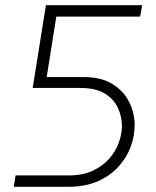

<svg xmlns="http://www.w3.org/2000/svg" viewBox="-20 -720 601 740"><path d="M33 0 40 -44H246Q299 -44 337.5 -62Q376 -80 401 -108.5Q426 -137 438 -170.5Q450 -204 450 -234Q450 -271 434 -305Q418 -339 383 -360Q348 -381 290 -381H106L157 -700H528L520 -656H197L160 -423H302Q370 -423 413.5 -396Q457 -369 478 -326.5Q499 -284 499 -238Q499 -196 483.5 -154Q468 -112 436 -77Q404 -42 356 -21Q308 0 242 0Z"/></svg>

Font: MuseoModerno ExtraLight
Style: Italic
Weight: 250
Italic angle: -9°
Designer: Pablo Cosgaya, Héctor Gatti, Marcela Romero, and the Authors of The MuseoModerno Project.
Foundry: Omnibus-Type Team
Version: Version 1.003